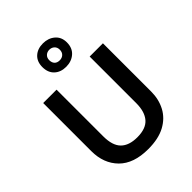

<svg xmlns="http://www.w3.org/2000/svg" viewBox="-276 -1145 1300 1300"><g transform="rotate(-45 373.5 -495.5)"><path d="M659 -252Q659 -178 627.5 -118.5Q596 -59 532 -24.5Q468 10 370 10Q231 10 159 -62.5Q87 -135 87 -254V-714H215V-267Q215 -179 255 -139Q295 -99 374 -99Q457 -99 494.5 -142.5Q532 -186 532 -268V-714H659ZM371 -777Q319 -777 287 -807Q255 -837 255 -890Q255 -942 287 -971.5Q319 -1001 371 -1001Q422 -1001 456.5 -971.5Q491 -942 491 -891Q491 -837 456.5 -807Q422 -777 371 -777ZM371 -839Q393 -839 407.5 -852.5Q422 -866 422 -890Q422 -913 407.5 -926.5Q393 -940 371 -940Q350 -940 335.5 -926.5Q321 -913 321 -890Q321 -866 334 -852.5Q347 -839 371 -839Z"/></g></svg>

Font: Noto Sans Tamil SemiBold
Style: Regular
Weight: 600
Designer: Jelle Bosma - Monotype Design Team
Foundry: Monotype Imaging Inc.
Version: Version 2.004; ttfautohint (v1.8.4.7-5d5b)